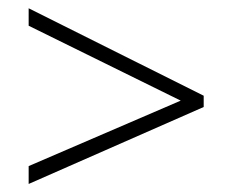

<svg xmlns="http://www.w3.org/2000/svg" viewBox="-20 -574 572 473"><path d="M50.6 -120.8V-164.8L425.2 -326.1L50.6 -510.6V-553.6L481.8 -338.2V-310.4Z"/></svg>

Font: Khula Light
Style: Regular
Weight: 300
Designer: Erin McLaughlin, Steve Matteson
Version: Version 1.002;PS 1.0;hotconv 1.0.72;makeotf.lib2.5.5900; ttf